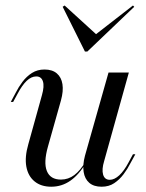

<svg xmlns="http://www.w3.org/2000/svg" viewBox="-20 -685 545 716"><path d="M171 11.3Q133.1 11.3 108.9 -8.5Q84.7 -28.2 78.2 -63.7Q71.8 -99.2 85.5 -146.8L136.3 -329.8Q146 -363.7 139.9 -381.9Q133.9 -400 115.3 -400Q96.8 -400 79.4 -383.5Q62.1 -366.9 45.2 -334.7L29 -304.8H20.2L38.7 -339.5Q49.2 -360.5 64.1 -380.2Q79 -400 99.2 -412.9Q119.4 -425.8 146 -425.8Q175 -425.8 191.9 -411.3Q208.9 -396.8 212.9 -371Q216.9 -345.2 207.3 -310.5L158.9 -138.7Q141.9 -79 154.8 -47.2Q167.7 -15.3 207.3 -15.3Q234.7 -15.3 257.3 -32.3Q279.8 -49.2 300 -83.9L300.8 -78.2Q275 -33.9 242.7 -11.3Q210.5 11.3 171 11.3ZM358.9 11.3Q329.8 11.3 312.9 -3.2Q296 -17.7 291.9 -44Q287.9 -70.2 296.8 -104L384.7 -414.5H460.5L368.5 -84.7Q358.9 -53.2 364.5 -33.9Q370.2 -14.5 389.5 -14.5Q406.5 -14.5 424.6 -31Q442.7 -47.6 459.7 -79.8L475.8 -109.7H484.7L466.1 -75.8Q455.6 -54.8 440.7 -35.1Q425.8 -15.3 406 -2Q386.3 11.3 358.9 11.3ZM475.8 -664.5 480.6 -659.7 305.6 -492.7H296.8L213.7 -659.7L221 -664.5L350 -546.8L327.4 -549.2Z"/></svg>

Font: Playfair 144pt
Style: Italic
Weight: 400
Italic angle: -15.6°
Designer: Claus Eggers Sørensen
Foundry: Claus Eggers Sørensen
Version: Version 2.001;gftools[0.9.30]